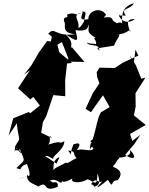

<svg xmlns="http://www.w3.org/2000/svg" viewBox="-20 -1173 933 1203"><path d="M431 -875C409 -871 457 -898 389 -959C468 -908 473 -906 453 -984C521 -974 539 -993 534 -1038C525 -1009 553 -999 527 -1071C556 -978 501 -985 578 -936C553 -931 611 -911 562 -876C600 -912 573 -889 523 -906C541 -878 600 -905 603 -857L589 -870L694 -887C708 -925 752 -971 711 -955C781 -983 755 -1022 721 -958C785 -960 798 -1008 796 -971C781 -1019 763 -1056 826 -1053C755 -1004 714 -1079 732 -1082C741 -1047 697 -1084 769 -1075C730 -1125 795 -1109 819 -1153C733 -1129 744 -1059 746 -1014C751 -1058 671 -1010 664 -994C738 -1039 705 -1023 687 -1045C675 -1090 605 -1040 645 -1080C607 -1139 528 -1098 534 -1053C455 -1038 508 -1089 495 -1101C529 -1101 513 -1085 505 -1029C519 -1069 486 -991 471 -1000C481 -1051 424 -1077 493 -1094C440 -1066 462 -1103 400 -1082C414 -1049 369 -1081 383 -1034C398 -1025 356 -965 452 -959C327 -939 323 -1011 282 -961C298 -953 315 -925 310 -952C302 -951 300 -898 285 -863L368 -909L408 -808L405 -787L509 -785L406 -906ZM847 -825 749 -780 700 -747 603 -749 586 -721 588 -693 603 -651 561 -588 516 -491 550 -470 625 -576 667 -502 615 -471 617 -474C593 -452 583 -366 561 -300C525 -276 569 -279 596 -280C532 -287 553 -279 539 -214C553 -293 575 -219 563 -243C558 -209 466 -265 442 -212C468 -235 508 -294 440 -268C407 -191 443 -188 406 -230C474 -223 413 -209 485 -164C484 -223 397 -131 394 -155C332 -118 309 -127 298 -63C335 -108 290 -156 349 -188C356 -181 351 -191 335 -148C309 -161 256 -209 256 -184C272 -200 271 -202 318 -174C290 -188 383 -229 383 -288C332 -263 389 -301 282 -267C307 -292 275 -342 307 -308L238 -341L249 -408L270 -446L314 -577L389 -570L388 -668L400 -775L431 -779L352 -845L335 -909L275 -916L223 -843L175 -761L131 -706L168 -733L93 -620L170 -550L188 -566L230 -512L170 -464L160 -471L63 -432L34 -324L86 -401C91 -325 103 -318 99 -296C65 -239 79 -272 72 -222C95 -275 75 -231 117 -212C65 -284 59 -210 105 -237C142 -151 135 -175 83 -120C130 -99 90 -130 149 -145C183 -57 155 -62 150 -81C141 -20 209 -22 239 9C182 -36 180 -76 218 -73C237 -90 137 -69 95 -51C219 -96 248 -66 256 -102C204 -117 138 -38 225 -7C285 -44 243 40 342 -3C344 -29 336 -39 299 -25C336 16 319 -38 290 -40C339 -66 365 -1 369 -42C371 -15 450 -64 435 -55C414 -28 482 -20 529 -50C577 -31 587 0 591 -86C629 18 549 -21 580 9C549 -48 531 9 564 -36C589 -61 602 -8 633 -49C581 4 564 28 656 -46C696 19 667 -45 717 -44C717 -46 774 -97 687 -128C711 -157 702 -155 731 -187C733 -181 837 -199 778 -249C852 -182 820 -161 753 -210C776 -193 726 -221 696 -256C701 -217 736 -195 759 -197L823 -272L859 -328L809 -290L795 -334L893 -390L819 -450L830 -505L829 -589L891 -686L865 -680L832 -763L794 -826L817 -768L829 -862Z"/></svg>

Font: Hussar Lance
Style: ExBdObl
Weight: 700
Foundry: Cannot Into Space Fonts, PlusOne Fonts
Version: Version 2.270